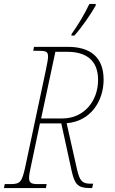

<svg xmlns="http://www.w3.org/2000/svg" viewBox="-40 -951 580 971"><path d="M321 -771H336C375 -814 419 -879 444 -923V-931H412C386 -876 352 -821 322 -779ZM-20 0H192L196 -20H153C120 -20 107 -25 107 -51C107 -64 110 -82 116 -108L162 -327H270L323 -84C338 -19 354 0 414 0H426L431 -22H419C376 -22 364 -35 350 -92L297 -328C419 -337 484 -441 484 -548C484 -665 413 -714 304 -714H132L128 -694H155C195 -694 203 -689 203 -664C203 -650 198 -628 192 -597L88 -108C71 -31 63 -20 13 -20H-16ZM276 -352H168L240 -689H300C397 -689 456 -645 456 -547C456 -438 383 -352 276 -352Z"/></svg>

Font: Noto Serif Condensed Thin
Style: Italic
Weight: 100
Width: 3
Italic angle: -12°
Designer: Monotype Design Team
Foundry: Monotype Imaging Inc.
Version: Version 2.013